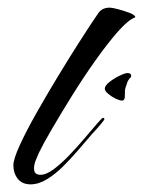

<svg xmlns="http://www.w3.org/2000/svg" viewBox="-20 -478 374 502"><path d="M60 4Q38 4 26.5 -10.5Q15 -25 15 -46Q15 -62 32 -99Q49 -136 75 -182Q101 -228 129.5 -275Q158 -322 181.5 -359Q205 -396 217 -414Q227 -429 237 -443.5Q247 -458 267 -458Q273 -458 288.5 -454Q304 -450 318.5 -444.5Q333 -439 334 -433Q315 -426 287.5 -394.5Q260 -363 228.5 -318.5Q197 -274 167.5 -226.5Q138 -179 115 -139.5Q92 -100 82 -79Q78 -70 73.5 -59Q69 -48 69 -37Q69 -21 86 -21Q101 -21 121 -36Q141 -51 162 -73Q183 -95 202 -117.5Q221 -140 234 -155Q247 -170 249 -170Q253 -170 253 -166Q253 -165 244.5 -154.5Q236 -144 226.5 -134Q217 -124 215 -121Q202 -106 184 -85Q166 -64 145.5 -43.5Q125 -23 103 -9.5Q81 4 60 4ZM299 -215Q293 -215 282.5 -220Q272 -225 263 -232.5Q254 -240 254 -246Q254 -254 266 -263.5Q278 -273 292.5 -280Q307 -287 313 -287Q323 -287 323 -280Q323 -277 322 -276Q315 -269 313 -263Q311 -257 308 -248Q306 -242 306.5 -228.5Q307 -215 299 -215Z"/></svg>

Font: Caramel
Style: Regular
Weight: 400
Designer: Robert E. Leuschke
Foundry: Robert E. Leuschke
Version: Version 1.010